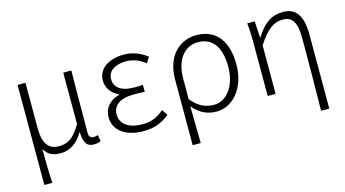

<svg xmlns="http://www.w3.org/2000/svg" viewBox="-82 -854 2442 1359"><g transform="rotate(-15 1139.0 -174.0)"><path d="M100 199H159C153 111 153 66 152 -51C181 1 221 12 273 12C336 12 393 -22 437 -97H439C441 -20 461 13 515 13C537 13 553 8 565 2L557 -44C543 -40 535 -38 525 -38C505 -38 491 -50 491 -78C491 -225 493 -379 494 -534H435V-158C376 -54 325 -39 271 -39C191 -39 158 -97 158 -200V-534H100Z M877 13C955 13 1008 -6 1070 -55L1042 -97C988 -52 943 -36 884 -36C784 -36 723 -79 723 -149C723 -217 775 -256 877 -256C903 -256 926 -256 957 -254V-305C930 -303 914 -303 894 -303C792 -303 750 -345 750 -402C750 -466 810 -497 883 -497C936 -497 980 -479 1024 -445L1050 -487C1002 -523 947 -547 883 -547C778 -547 691 -500 691 -407C691 -354 722 -307 777 -285V-280C717 -265 663 -223 663 -145C663 -50 747 13 877 13Z M1187 199H1246C1245 96 1244 32 1242 -71C1295 -8 1352 13 1415 13C1526 13 1634 -93 1634 -275C1634 -441 1559 -547 1413 -547C1291 -547 1187 -458 1187 -281ZM1410 -38C1357 -38 1302 -52 1244 -123V-271C1244 -426 1323 -496 1410 -496C1526 -496 1574 -403 1574 -274C1574 -132 1500 -38 1410 -38Z M2128 199H2188V-341C2188 -478 2145 -547 2047 -547C1966 -547 1905 -508 1847 -413H1845L1838 -534H1783C1789 -479 1790 -438 1790 -395V0H1848V-356C1919 -463 1966 -495 2034 -495C2104 -495 2132 -443 2132 -333C2132 -165 2131 22 2128 199Z"/></g></svg>

Font: Noto Sans HK Light
Style: Regular
Weight: 300
Designer: Ryoko NISHIZUKA 西塚涼子 (kana, bopomofo & ideographs); Paul D. Hunt (Latin, Greek & Cyrillic); Sandoll Communications 산돌커뮤니
Foundry: Adobe
Version: Version 2.004;hotconv 1.0.118;makeotfexe 2.5.65603